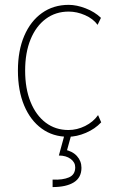

<svg xmlns="http://www.w3.org/2000/svg" viewBox="-20 -549 474 779"><path d="M255.9 5.9Q194.8 5.9 149.2 -27.3Q103.5 -60.5 78.1 -120.8Q52.7 -181.2 52.7 -262.7Q52.7 -343.8 78.4 -403.6Q104 -463.4 150.4 -496.3Q196.8 -529.3 258.8 -529.3Q291 -529.3 327.6 -515.1Q364.3 -501 389.6 -476.6L376 -448.2Q357.9 -473.1 325 -487.5Q292 -502 258.8 -502Q205.6 -502 165.8 -472.4Q126 -442.9 104 -389.2Q82 -335.4 82 -262.7Q82 -189.5 104 -135.3Q126 -81.1 165.5 -51.3Q205.1 -21.5 257.8 -21.5Q292.5 -21.5 325.4 -37.8Q358.4 -54.2 377.9 -82L390.6 -52.7Q365.7 -25.9 328.4 -10Q291 5.9 255.9 5.9ZM193.4 210V179.7Q234.4 181.6 259.8 170.7Q285.2 159.7 285.2 129.9Q285.2 109.4 266.6 95.7Q248 82 218.8 82L241.2 0H268.6L247.1 78.1L240.2 57.6Q273.9 64 292.2 84.2Q310.5 104.5 310.5 131.8Q310.5 171.4 279.8 190.7Q249 210 193.4 210Z"/></svg>

Font: Reddit Sans Condensed ExtraLight
Style: Regular
Weight: 250
Version: Version 1.014